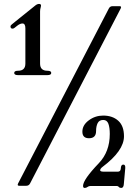

<svg xmlns="http://www.w3.org/2000/svg" viewBox="-20 -738 672 964"><path d="M32.7 0ZM579.6 -707Q587.9 -707 587.9 -701.7Q587.9 -699.2 585.9 -695.3L130.9 183.1Q125 194.8 111.3 194.8H77.6Q68.8 194.8 68.8 189.5Q68.8 187 70.8 183.1L526.4 -695.3Q532.2 -707 545.4 -707ZM393.6 0ZM502 124H571.3Q585 124 586.4 109.4L586.9 104Q588.4 88.4 599.1 88.4Q610.4 88.4 608.9 106.4L601.6 187.5Q600.1 205.6 588.4 205.6Q580.6 205.6 576.7 200.7Q572.8 195.8 566.4 195.8H434.6Q425.8 195.8 419.4 200.7Q413.1 205.6 405 205.6Q397 205.6 397 195.3Q397 164.1 476.1 81.5Q531.2 23.9 531.2 -65.4Q531.2 -97.7 524.2 -116.7Q517.1 -135.7 498.5 -135.7Q478 -135.7 470.2 -119.6Q462.4 -103.5 462.4 -80.1Q462.4 -43.9 426.8 -43.9Q393.6 -43.9 393.6 -76.9Q393.6 -109.9 425.8 -133.8Q458 -157.7 498 -157.7Q544.9 -157.7 573.7 -131.8Q602.5 -106 602.5 -53.7Q602.5 19 494.6 100.1Q482.9 108.9 482.9 117.2Q482.9 124 502 124ZM32.7 -605Q32.7 -610.4 39.1 -615.2L57.1 -629.9L157.2 -710.4Q167 -718.3 176.5 -718.3Q186 -718.3 186 -709.5Q186 -706.5 184.6 -702.1Q181.2 -691.4 181.2 -680.7V-418.9Q181.2 -382.8 217.8 -382.8Q237.3 -382.8 237.3 -371.8Q237.3 -360.8 217.8 -360.8H70.8Q51.3 -360.8 51.3 -371.8Q51.3 -382.8 70.8 -382.8Q107.4 -382.8 107.4 -418.9V-595.7Q107.4 -620.1 92.8 -620.1Q80.6 -620.1 65.9 -608.4L54.2 -599.1Q48.3 -594.2 43.5 -594.2Q32.7 -594.2 32.7 -605Z"/></svg>

Font: UnifrakturMaguntia20
Style: Book
Weight: 400
Designer: j. 'mach' wust, Gerrit Ansmann, Georg Duffner, based on a font by Peter Wiegel, original typeface by Carl Albert Fahrenw
Version: Version 2017-03-19